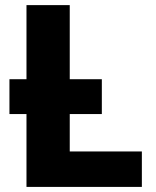

<svg xmlns="http://www.w3.org/2000/svg" viewBox="-20 -734 613 754"><path d="M537.1 0V-139.2H253.9V-286.1H379.9V-422.9H253.9V-713.9H84V-422.9H17.1V-286.1H84V0Z"/></svg>

Font: Noto Reveo Sans
Style: Regular
Weight: 800
Designer: Monotype Design Team
Foundry: Monotype Imaging Inc.
Version: Version 2.007